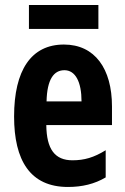

<svg xmlns="http://www.w3.org/2000/svg" viewBox="-20 -733 497 763"><path d="M371 -713H95V-618H371ZM234 -556C104 -556 36 -454 36 -270C36 -97 99 10 250 10C307 10 356 -2 400 -28V-136C353 -107 315 -96 268 -96C198 -96 165 -140 164 -236H425V-310C425 -460 357 -556 234 -556ZM236 -454C280 -454 304 -407 304 -330H165C167 -418 194 -454 236 -454Z"/></svg>

Font: Noto Sans Lao Looped ExtraCondensed
Style: Bold
Weight: 700
Width: 2
Designer: Mark Frömberg, Ben Mitchell
Foundry: The Fontpad Ltd
Version: Version 1.002